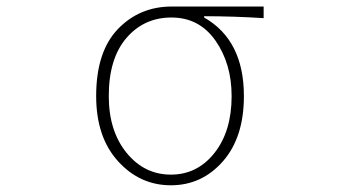

<svg xmlns="http://www.w3.org/2000/svg" viewBox="-20 -547 1040 580"><path d="M270.5 -256.8Q270.5 -390.6 335.9 -459Q401.4 -527.3 499 -527.3H776.4V-492.2Q685.5 -498 596.7 -498V-494.1Q716.8 -425.8 716.8 -256.8Q716.8 -131.8 653.3 -59.6Q589.8 12.7 496.1 12.7Q402.3 12.7 336.4 -60.1Q270.5 -132.8 270.5 -256.8ZM679.7 -256.8Q679.7 -354.5 630.9 -424.3Q582 -494.1 498 -494.1Q415 -494.1 361.8 -432.1Q308.6 -370.1 308.6 -256.8Q308.6 -151.4 362.3 -85.4Q416 -19.5 496.1 -19.5Q576.2 -19.5 627.9 -85Q679.7 -150.4 679.7 -256.8Z"/></svg>

Font: GenEi Gothic M ExtraLight
Style: Regular
Weight: 200
Designer: o_tamon (Modified); [Source Han Sans]
Ryoko NISHIZUKA  (kana & ideographs); Paul D. Hunt (Latin, Greek & Cyrillic); Wenl
Version: Version 1.1a;Original Version 1.004